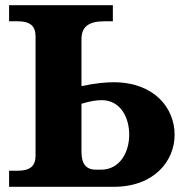

<svg xmlns="http://www.w3.org/2000/svg" viewBox="-20 -720 708 740"><path d="M15 0H418C575 0 653 -100 653 -201C653 -303 575 -403 418 -403C391 -403 349 -400 294 -388V-569C294 -616 321 -638 382 -638H415V-700H15V-638H48C96 -638 117 -620 117 -580V-120C117 -80 96 -62 48 -62H15ZM294 -135V-320C329 -331 355 -334 372 -334C443 -334 478 -269 478 -201C478 -133 442 -66 369 -66H350C312 -66 294 -88 294 -135Z"/></svg>

Font: LT Superior Serif ExtraBold
Style: Regular
Weight: 800
Designer: Daniel Lyons
Foundry: LyonsType
Version: Version 2.120;FEAKit 1.0